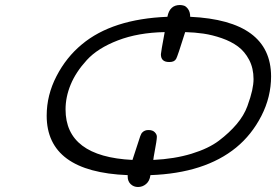

<svg xmlns="http://www.w3.org/2000/svg" viewBox="-20 -688 1115 765"><path d="M166 -227.1Q166 -309.1 205.1 -384.5Q244.1 -460 306.2 -511.2Q427.2 -612.3 647 -621.1Q655.8 -668 696.8 -668Q704.6 -668 712.9 -665.5Q721.2 -663.1 729.5 -651.6Q737.8 -640.1 737.8 -621.1Q1059.6 -606 1060.1 -383.8Q1060.1 -301.8 1021.5 -226.3Q982.9 -150.9 920.9 -100.1Q795.9 2 579.1 9.8V11.2Q576.2 33.2 562 45.2Q547.9 57.1 529.8 57.1Q512.7 57.1 500.7 45.7Q488.8 34.2 488.8 16.1V9.8Q166 -2.9 166 -227.1ZM241.2 -252Q241.2 -64 507.8 -50.8Q534.7 -133.8 538.8 -145.5Q543 -157.2 547.9 -161.1Q556.6 -169.9 571.8 -169.9Q587.9 -169.9 596.4 -161.4Q605 -152.8 605 -143.1Q605 -136.2 602.5 -120.1Q600.1 -104 595.9 -82.5Q591.8 -61 590.8 -50.8Q674.8 -54.7 742.9 -75.4Q811 -96.2 852.5 -127.7Q894 -159.2 923.1 -193.6Q952.1 -228 965.6 -264.9Q979 -301.8 984.6 -327.4Q990.2 -353 990.2 -373Q990.2 -416 972.7 -449.5Q955.1 -482.9 928 -502.9Q900.9 -522.9 863.5 -535.9Q826.2 -548.8 791 -554Q755.9 -559.1 717.8 -560.1Q687 -461.9 682.1 -454.1Q675.3 -440.9 655.8 -440.9H653.8Q620.6 -440.9 621.1 -472.2Q621.1 -479 636.2 -560.1Q530.3 -558.1 449.7 -527.1Q369.1 -496.1 325.7 -448.5Q282.2 -400.9 261.7 -351.3Q241.2 -301.8 241.2 -252Z"/></svg>

Font: CMU Typewriter Text Variable Width
Style: Italic
Weight: 500
Italic angle: -14.04°
Version: Version 0.7.0